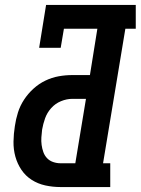

<svg xmlns="http://www.w3.org/2000/svg" viewBox="-20 -755 568 775"><path d="M224 0Q193 0 163 -6.5Q133 -13 108 -29Q83 -45 66.5 -69.5Q50 -94 42 -123Q34 -152 34.5 -183.5Q35 -215 40 -246Q44 -274 52.5 -301Q61 -328 77 -352.5Q93 -377 115 -397Q137 -417 163 -429.5Q189 -442 216.5 -447Q244 -452 272 -452H343L373 -639H238L225 -562H138L166 -735H528V-639H486L396 -96H425V0ZM224 -96H284L327 -356H272Q249 -356 226 -346.5Q203 -337 186.5 -318.5Q170 -300 162 -277.5Q154 -255 150 -232Q148 -216 147 -200.5Q146 -185 148 -170Q150 -155 155 -141Q160 -127 170 -116.5Q180 -106 194.5 -101Q209 -96 224 -96Z"/></svg>

Font: Iosevka Curly Slab Oblique
Style: Bold
Weight: 700
Italic angle: -9°
Monospace: yes
Designer: Belleve Invis
Foundry: Belleve Invis
Version: Version 11.1.0; ttfautohint (v1.8.3)